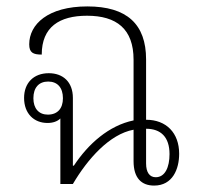

<svg xmlns="http://www.w3.org/2000/svg" viewBox="-20 -573 617 598"><path d="M460 5C518 5 538 -47 538 -94C538 -159 498 -200 435 -200V-388C435 -498 375 -553 252 -553C129 -553 71 -497 71 -435C71 -409 83 -403 110 -403C110 -489 165 -524 251 -524C343 -524 396 -483 396 -387V-198C319 -182 255 -125 210 -57H207V-268C207 -318 176 -345 132 -345C84 -345 55 -314 55 -268C55 -219 86 -190 128 -190C145 -190 159 -195 168 -204V0H207C253 -78 321 -155 396 -169V-71C396 -18 421 5 460 5ZM129 -216C101 -216 84 -235 84 -267C84 -300 101 -319 130 -319C159 -319 176 -300 176 -267C176 -235 159 -216 129 -216ZM465 -21C446 -21 435 -36 435 -64V-172C481 -172 508 -146 508 -93C508 -52 494 -21 465 -21Z"/></svg>

Font: Noto Serif Thai SemiCondensed ExtraLight
Style: Regular
Weight: 200
Width: 4
Designer: Monotype Design Team
Foundry: Monotype Imaging Inc.
Version: Version 2.002